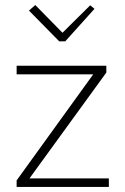

<svg xmlns="http://www.w3.org/2000/svg" viewBox="-20 -742 495 762"><path d="M215 -578 95 -700 120 -722 228 -612 338 -721 355 -707 239 -578ZM46 0V-26L350 -447H46V-481H402V-454L97 -34H412V0Z"/></svg>

Font: Cantarell Light
Style: Regular
Weight: 300
Designer: Dave Crossland, Nikolaus Waxweiler, Florian Fecher, Jacques Le Bailly, Eben Sorkin, Alexei Vanyashin, Alexios Zavras, Em
Version: Version 0.303